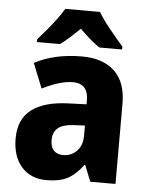

<svg xmlns="http://www.w3.org/2000/svg" viewBox="-54 -811 670 865"><g transform="rotate(5 280.5 -378.0)"><path d="M300 -559Q395 -559 447.5 -509.5Q500 -460 500 -363V0H386L357 -73H353Q322 -30 285.5 -10Q249 10 188 10Q117 10 75.5 -37Q34 -84 34 -165Q34 -252 90.5 -295.5Q147 -339 256 -343L339 -346V-361Q339 -403 321 -421.5Q303 -440 270 -440Q239 -440 203.5 -429Q168 -418 131 -399L86 -511Q128 -534 182 -546.5Q236 -559 300 -559ZM295 -248Q242 -246 219 -227Q196 -208 196 -172Q196 -140 211.5 -124.5Q227 -109 253 -109Q290 -109 315 -134.5Q340 -160 340 -204V-250ZM363 -766Q383 -732 416.5 -691Q450 -650 477 -619V-606H374Q352 -621 330 -640Q308 -659 284 -683Q259 -659 238 -640Q217 -621 196 -606H92V-619Q109 -638 131 -664Q153 -690 173.5 -717.5Q194 -745 206 -766Z"/></g></svg>

Font: Noto Sans Lao UI SemCond ExtBd
Style: Regular
Weight: 800
Width: 4
Designer: Monotype Design Team
Foundry: Monotype Imaging Inc.
Version: Version 2.000; ttfautohint (v1.8.4.7-5d5b)